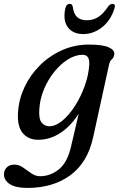

<svg xmlns="http://www.w3.org/2000/svg" viewBox="-61 -694 600 967"><path d="M408 -2Q380 125 293 188.8Q206 252.5 76.5 252.5Q18.5 252.5 -11.2 233.5Q-41 214.5 -41 184Q-41 163 -26.8 149Q-12.5 135 11.5 135Q34.5 135 55.2 149.8Q76 164.5 96.8 179Q117.5 193.5 141 193.5Q192.5 193.5 235.2 159.2Q278 125 296.5 45.5L335.5 -121.5Q296 -59 243.2 -24.5Q190.5 10 131.5 10Q81 10 52.8 -24.5Q24.5 -59 30 -130Q34 -194.5 62.5 -255.2Q91 -316 139.2 -364.2Q187.5 -412.5 251 -441Q314.5 -469.5 387.5 -469.5Q455.5 -469.5 486.2 -455.8Q517 -442 514.5 -421.5Q512.5 -403.5 502.5 -395.5Q492.5 -387.5 488 -367.5ZM137 -144Q133.5 -96 148.5 -77Q163.5 -58 187.5 -58Q219.5 -58 253.5 -86.5Q287.5 -115 317 -161.2Q346.5 -207.5 366 -262Q385.5 -316.5 388.5 -368.5Q392 -418 354.5 -418Q318.5 -418 281.5 -395Q244.5 -372 212.8 -332.8Q181 -293.5 160.5 -244.5Q140 -195.5 137 -144ZM376.5 -592Q408 -592 433.8 -608.2Q459.5 -624.5 482.5 -660Q494 -674.5 505 -674.5Q523.5 -674.5 515 -650Q496 -590.5 452.8 -556.5Q409.5 -522.5 358 -522.5Q306.5 -522.5 281 -556.5Q255.5 -590.5 267.5 -650Q272.5 -674.5 291 -674.5Q302 -674.5 305.5 -660Q310 -624 327.5 -608Q345 -592 376.5 -592Z"/></svg>

Font: Fraunces 9pt S050
Style: Italic
Weight: 400
Italic angle: -16°
Version: Version 1.000; ttfautohint (v1.8.3)